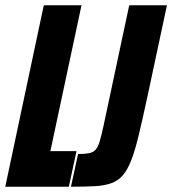

<svg xmlns="http://www.w3.org/2000/svg" viewBox="-36 -708 653 728"><path d="M-16 0 130 -688H273L155 -135H254L225 0ZM233 0 260 -124Q286 -124 301.5 -127Q317 -130 326.5 -140.5Q336 -151 342.5 -173.5Q349 -196 357 -233L454 -688H597L522 -337Q504 -254 490 -195.5Q476 -137 461.5 -100Q447 -63 429 -42.5Q411 -22 385 -13Q359 -4 322.5 -2Q286 0 233 0Z"/></svg>

Font: Saira ExtraCondensed Black
Style: Italic
Weight: 900
Width: 2
Italic angle: -12°
Designer: Hector Gatti with collaboration of the Omnibus-Type team
Foundry: Omnibus-Type
Version: Version 1.101